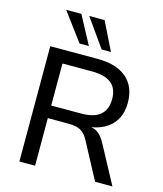

<svg xmlns="http://www.w3.org/2000/svg" viewBox="-134 -1036 965 1134"><g transform="rotate(15 348.5 -468.5)"><path d="M93 0V-705H384Q498 -705 560 -652Q622 -599 622 -500Q622 -440 597 -397Q572 -354 525 -329.5Q478 -305 413 -302L419 -309L436 -308Q469 -306 493.5 -287.5Q518 -269 539 -229L662 0H556L437 -223Q423 -250 405.5 -265Q388 -280 365.5 -285.5Q343 -291 312 -291H189V0ZM189 -368H372Q450 -368 488.5 -400.5Q527 -433 527 -498Q527 -562 488 -593.5Q449 -625 370 -625H189ZM391 -765 269 -937H363L448 -765ZM256 -765 128 -937H221L313 -765Z"/></g></svg>

Font: Nunito Sans 10pt Medium
Style: Regular
Weight: 500
Designer: Vernon Adams
Foundry: Vernon Adams
Version: Version 3.101;gftools[0.9.27]